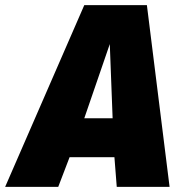

<svg xmlns="http://www.w3.org/2000/svg" viewBox="-60 -725 727 745"><path d="M-40 0 267 -705H510L598 0H393L384 -115H210L166 0ZM267 -266H377L366 -554Z"/></svg>

Font: Georama ExtraCondensed Thin ExtraBold
Style: Italic
Weight: 800
Italic angle: -9°
Version: Version 1.001